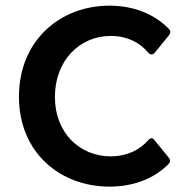

<svg xmlns="http://www.w3.org/2000/svg" viewBox="-20 -657 671 688"><path d="M372.1 11.7C463.9 11.7 537.1 -20.5 585.9 -71.3C590.8 -77.1 590.8 -85 585 -91.8L533.2 -155.3C526.4 -164.1 518.6 -163.1 511.7 -155.3C480.5 -119.1 433.6 -96.7 377 -96.7C266.6 -96.7 176.8 -179.7 176.8 -309.6C176.8 -441.4 266.6 -528.3 377 -528.3C434.6 -528.3 481.4 -504.9 511.7 -467.8C518.6 -460 527.3 -460 534.2 -467.8L585.9 -531.2C591.8 -539.1 591.8 -546.9 585 -553.7C534.2 -605.5 460.9 -636.7 372.1 -636.7C195.3 -636.7 47.9 -511.7 47.9 -310.5C47.9 -110.4 195.3 11.7 372.1 11.7Z"/></svg>

Font: Ed Sans Neue SemiBold
Style: Regular
Weight: 600
Designer: Stephen Hutchings
Version: Version 1.004;PS 001.004;hotconv 1.0.88;makeotf.lib2.5.64775